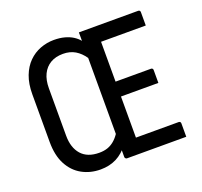

<svg xmlns="http://www.w3.org/2000/svg" viewBox="-124 -849 1048 997"><g transform="rotate(-20 400.0 -350.5)"><path d="M269.2 -707.7Q302.2 -707.7 328.2 -700.6Q354.3 -693.5 373.6 -681.2Q392.8 -668.9 405.5 -653.1V-700H733.1Q738.1 -700 741.1 -697Q744.1 -694 744.1 -689Q744.1 -670.5 744.1 -651.9Q744.1 -633.4 744.1 -614.8H476L405.5 -558.8Q384.3 -589.9 355.9 -606.8Q327.4 -623.7 288.9 -623.7Q248.7 -623.7 219.9 -606.9Q191.1 -590.1 175.4 -558Q159.8 -526 159.8 -480.1V-218.7Q159.8 -152.2 193.4 -114.2Q226.9 -76.3 291.9 -76.3Q317.8 -76.3 338 -83.2Q358.2 -90.2 375.1 -104.4Q391.9 -118.5 405.5 -138.8Q405.5 -199.2 405.5 -260.2Q405.5 -321.2 405.5 -383.2Q405.5 -445.1 405.5 -506.6Q405.5 -568 405.5 -627.9L503.1 -649.5L497 -628.4Q497 -616.5 497 -604.9Q497 -593.3 497 -581Q497 -519.6 497 -457.3Q497 -395 497 -333.1Q497 -271.2 497 -208.9Q497 -146.6 497 -85.2H733.1Q738.1 -85.2 741.1 -82.2Q744.1 -79.2 744.1 -74.2Q744.1 -55.6 744.1 -37.1Q744.1 -18.5 744.1 0H416.5Q412.5 0 409 -3.4Q405.5 -6.9 405.5 -10.8V-78.8L424.9 -71.3Q395.6 -31.3 357 -11.8Q318.4 7.7 269.2 7.7Q212.5 7.7 166.8 -17.7Q121.1 -43 94.7 -93Q68.3 -142.9 68.3 -217.3V-480.4Q68.3 -538.3 84.6 -581Q100.9 -623.8 129.3 -652Q157.7 -680.2 194 -693.9Q230.3 -707.7 269.2 -707.7ZM453.3 -394.6H692.7Q697.7 -394.6 700.6 -391.6Q703.6 -388.6 703.6 -383.6Q703.6 -364.9 703.6 -348.2Q703.6 -331.5 703.6 -312.3H453.3Z"/></g></svg>

Font: Recursive Sans Linear Light
Style: Regular
Weight: 300
Version: Version 1.085